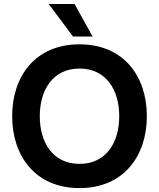

<svg xmlns="http://www.w3.org/2000/svg" viewBox="-20 -940 804 971"><path d="M382.3 11.2C606 11.2 722.7 -151.9 722.7 -352.5C722.7 -553.7 606 -715.8 382.3 -715.8C382.3 -715.8 382.3 -715.8 382.3 -715.8H381.8C158.2 -715.8 41.5 -553.7 41.5 -352.5C41.5 -151.9 158.2 11.2 381.8 11.2C381.8 11.2 381.8 11.2 382.3 11.2ZM181.2 -352.5C181.2 -482.9 245.6 -593.3 382.3 -593.3C518.6 -593.3 583 -482.9 583 -352.5C583 -221.2 518.6 -111.3 382.3 -111.3C245.6 -111.3 181.2 -221.2 181.2 -352.5ZM226.1 -919.9 349.1 -755.4H448.2L356.9 -919.9Z"/></svg>

Font: Wand UI Pro Bold
Style: Regular
Weight: 700
Designer: Andreas Faust
Version: Version 1.003;FEAKit 1.0